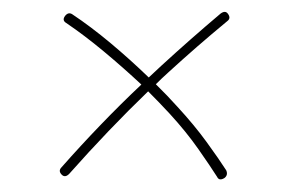

<svg xmlns="http://www.w3.org/2000/svg" viewBox="-20 -477 471 317"><path d="M82 -188.5Q75.7 -194.8 81.5 -200.7Q113.8 -237.3 146.5 -271.2Q179.2 -305.2 213.4 -337.4Q183.1 -365.7 151.1 -392.3Q119.1 -418.9 89.4 -439Q82 -443.4 87.4 -450.7Q92.8 -457.5 99.1 -453.6Q129.9 -433.1 162.6 -405.8Q195.3 -378.4 225.6 -349.1Q235.8 -358.9 246.6 -368.7Q293.9 -412.1 344.2 -454.6Q352.1 -460.4 356.4 -454.1Q361.8 -446.8 355 -441.9Q329.6 -420.9 305.2 -399.7Q280.8 -378.4 257.3 -356.9Q247.1 -347.7 237.3 -337.9Q256.3 -319.3 272.9 -300.8Q300.8 -270.5 321 -242.7Q341.3 -214.8 353.5 -195.8Q356.9 -188 350.6 -183.1Q341.8 -177.7 338.4 -185.1Q327.6 -202.1 307.6 -230.7Q287.6 -259.3 260.3 -289.1Q243.7 -307.1 224.6 -326.2Q159.2 -263.2 94.2 -189.9Q87.4 -183.1 82 -188.5Z"/></svg>

Font: Mikhak Thin
Style: Regular
Weight: 100
Designer: Amin Abedi
Version: Version 3.3